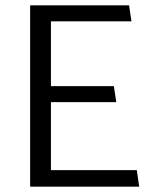

<svg xmlns="http://www.w3.org/2000/svg" viewBox="-20 -700 562 720"><path d="M502 0 493 -62H171V-317H416L407 -377H171V-620H473L464 -680H93V0Z"/></svg>

Font: Catamaran Thin
Style: Regular
Weight: 400
Version: Version 2.000